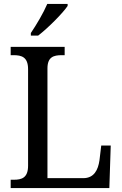

<svg xmlns="http://www.w3.org/2000/svg" viewBox="-20 -951 617 971"><path d="M136 -784V-771H173C224 -810 299 -886 322 -921V-931H219C200 -886 165 -827 136 -784ZM34 0H533L540 -215H492L483 -140C476 -92 456 -50 401 -50H220V-605C220 -663 251 -672 293 -672H307V-714H34V-672H48C89 -672 122 -663 122 -601V-113C122 -51 89 -42 50 -42H34Z"/></svg>

Font: Noto Serif Lao SemiCondensed
Style: Regular
Weight: 400
Width: 4
Designer: Monotype Design Team
Foundry: Monotype Imaging Inc.
Version: Version 2.003